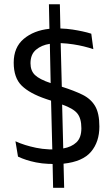

<svg xmlns="http://www.w3.org/2000/svg" viewBox="-20 -798 535 916"><path d="M233.4 98.1 231 -15.6Q225.6 -15.6 221.7 -16.1H212.9Q179.2 -17.6 151.9 -23.2Q124.5 -28.8 105.5 -35.2Q84.5 -42 65.9 -50.8L53.7 -124Q64.5 -119.1 76.4 -114.5Q88.4 -109.9 101.1 -106Q123 -99.1 151.9 -93Q180.7 -86.9 213.9 -85.4H221.7Q225.1 -85 229.5 -85L223.6 -317.9Q217.3 -319.8 211.4 -321.8Q205.6 -323.7 199.7 -325.7Q121.6 -352.1 83.5 -389.4Q45.4 -426.8 45.4 -499Q45.4 -572.3 93.3 -612.5Q141.1 -652.8 215.8 -660.6L213.4 -777.8H265.6L268.1 -662.1Q299.3 -661.1 326.2 -657Q353 -652.8 373 -648.4Q384.8 -646 395.5 -643.1Q406.2 -640.1 415.5 -637.2L425.3 -563.5Q403.3 -570.8 379.4 -576.7Q357.9 -582 329.8 -586.4Q301.8 -590.8 269.5 -592.3L274.9 -384.3Q333.5 -365.7 373.3 -346.2Q413.1 -326.7 433.6 -292.2Q454.1 -257.8 454.1 -194.3Q454.1 -121.1 414.3 -74Q374.5 -26.9 283.2 -17.1L286.1 98.1ZM221.7 -401.4 217.8 -588.9Q178.2 -583 151.9 -560.8Q125.5 -538.6 125.5 -496.1Q125.5 -460.4 147 -439.9Q168.5 -419.4 221.7 -401.4ZM281.7 -89.8Q321.3 -96.7 344.7 -118.9Q368.2 -141.1 368.2 -186Q368.2 -233.4 348.6 -257.1Q329.1 -280.8 276.4 -299.3Z"/></svg>

Font: Mako
Style: Regular
Weight: 400
Designer: vernon adams
Foundry: vernon adams
Version: Version 1.100; ttfautohint (v1.8.4.7-5d5b);gftools[0.9.33]